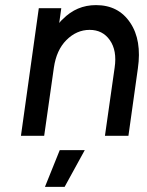

<svg xmlns="http://www.w3.org/2000/svg" viewBox="-20 -532 574 752"><path d="M156 200H233L312 56H214ZM483 0 520 -264Q528 -319 520.5 -364Q513 -409 490 -443Q444 -512 356 -512Q280 -512 226 -457Q222 -454 219 -450.5Q216 -447 212 -442L220 -500H132L62 0H153L191 -267Q201 -336 240 -375Q280 -415 331 -415Q382 -415 410 -375Q439 -334 429 -267L391 0Z"/></svg>

Font: Unageo
Style: Medium-Italic
Weight: 500
Designer: Richard Sepsi
Foundry: Richard Sepsi
Version: Version 2.000